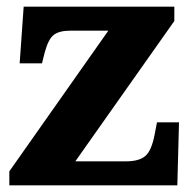

<svg xmlns="http://www.w3.org/2000/svg" viewBox="-20 -556 576 576"><path d="M8 0V-42L305 -464H191Q158 -464 141.5 -451.5Q125 -439 114 -398L106 -366H39L51 -536H503V-493L206 -72H358Q398 -72 416.5 -88.5Q435 -105 444 -153L451 -189H517L512 0Z"/></svg>

Font: Noto Serif ExtraBold
Style: Regular
Weight: 800
Designer: Monotype Design Team
Foundry: Monotype Imaging Inc.
Version: Version 2.014